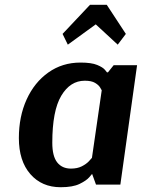

<svg xmlns="http://www.w3.org/2000/svg" viewBox="-20 -773 594 804"><path d="M507 -631 473 -586 381 -671 264 -586 242 -631 357 -753H427ZM484 0H382L366 -44H365Q365 -44 353.5 -30.5Q342 -17 313.5 -3Q285 11 234 11Q155 11 107 -44Q59 -99 59 -195Q59 -285 91.5 -356.5Q124 -428 182.5 -469.5Q241 -511 317 -511Q363 -511 387 -501Q411 -491 419.5 -480.5Q428 -470 428 -470H432L456 -500H554ZM277 -67Q304 -67 322.5 -76.5Q341 -86 351.5 -97Q362 -108 365 -112L406 -395Q405 -397 399 -407Q393 -417 378 -426Q363 -435 335 -435Q274 -435 236.5 -372Q199 -309 199 -175Q199 -119 219.5 -93Q240 -67 277 -67Z"/></svg>

Font: Arsenal SC
Style: Bold Italic
Weight: 700
Italic angle: -9.10001°
Designer: Andrij Shevchenko
Foundry: Stairsfor
Version: Version 2.001; ttfautohint (v1.8.4.7-5d5b)